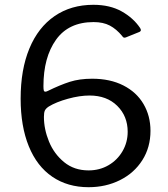

<svg xmlns="http://www.w3.org/2000/svg" viewBox="-20 -771 701 800"><path d="M564 -654Q567 -648 567 -646Q567 -641 561 -638L504 -615Q502 -614 499 -614Q493 -614 489 -621Q465 -650 437.5 -664.5Q410 -679 370 -679Q266 -679 213.5 -605.5Q161 -532 161 -412Q161 -399 162.5 -394Q164 -389 169 -389Q173 -389 179 -392Q230 -417 270.5 -430Q311 -443 364 -443Q439 -443 494 -415Q549 -387 578 -337.5Q607 -288 607 -226Q607 -157 573 -103.5Q539 -50 480 -20.5Q421 9 349 9Q262 9 198 -34.5Q134 -78 100 -161.5Q66 -245 66 -360Q66 -481 102.5 -569Q139 -657 207.5 -704Q276 -751 369 -751Q438 -751 487 -723.5Q536 -696 564 -654ZM183 -327Q171 -319 167 -310.5Q163 -302 163 -284Q163 -233 184 -181.5Q205 -130 247 -95.5Q289 -61 349 -61Q395 -61 432 -82.5Q469 -104 490.5 -141Q512 -178 512 -222Q512 -287 468.5 -330Q425 -373 353 -373Q312 -373 263 -359.5Q214 -346 183 -327Z"/></svg>

Font: n
Style: Regular
Weight: 400
Designer: Pablo Impallari, Rodrigo Fuenzalida
Foundry: Impallari Type
Version: Version 1.002; ttfautohint (v1.5)